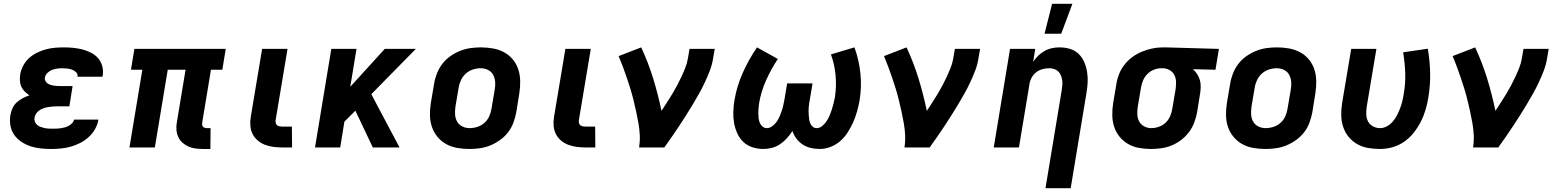

<svg xmlns="http://www.w3.org/2000/svg" viewBox="-20 -778 8240 1013"><path d="M250 8Q222 8 194 5Q166 2 140.5 -6.5Q115 -15 92.5 -30Q70 -45 55 -66.5Q40 -88 35 -115.5Q30 -143 35 -171Q38 -189 46 -207Q54 -225 68.5 -238Q83 -251 100 -260Q117 -269 135 -275Q122 -284 110.5 -295Q99 -306 92.5 -320.5Q86 -335 85 -352Q84 -369 87 -387Q91 -410 103 -432.5Q115 -455 134 -472Q153 -489 175.5 -500Q198 -511 222 -517.5Q246 -524 270 -526Q294 -528 317 -528Q343 -528 367.5 -525.5Q392 -523 415.5 -517Q439 -511 461 -499.5Q483 -488 498 -470.5Q513 -453 519.5 -429Q526 -405 522 -380L520 -373H388L389 -374Q391 -388 381.5 -397Q372 -406 360 -410.5Q348 -415 335 -416.5Q322 -418 308 -418Q295 -418 281 -416Q267 -414 254 -409Q241 -404 230 -393Q219 -382 217 -369Q215 -360 219 -352Q223 -344 229.5 -339Q236 -334 244.5 -331Q253 -328 262 -326.5Q271 -325 279.5 -324.5Q288 -324 297 -324H363L346 -217H280Q269 -217 257 -216Q245 -215 233.5 -213Q222 -211 210 -207Q198 -203 188 -196Q178 -189 171 -179Q164 -169 162 -157Q160 -146 164 -136Q168 -126 176 -119Q184 -112 194 -108.5Q204 -105 214.5 -102.5Q225 -100 236.5 -99.5Q248 -99 259 -99Q270 -99 280 -99.5Q290 -100 301 -101.5Q312 -103 322.5 -106Q333 -109 343 -114.5Q353 -120 361 -128.5Q369 -137 371 -147H499V-146Q495 -121 481.5 -97Q468 -73 447.5 -54.5Q427 -36 402.5 -23.5Q378 -11 352.5 -4Q327 3 301 5.5Q275 8 250 8Z M1090 8H1052Q1032 8 1012 5.5Q992 3 975 -4.5Q958 -12 943.5 -24.5Q929 -37 921 -54.5Q913 -72 911 -92Q909 -112 913 -132L959 -410H865L797 0H663L731 -410H671L689 -520H1171L1153 -410H1093L1047 -132Q1046 -126 1046.5 -120Q1047 -114 1050.5 -110Q1054 -106 1059.5 -104Q1065 -102 1071 -102H1091Z M1521 0H1470Q1446 0 1423 -3Q1400 -6 1378.5 -14Q1357 -22 1340 -36.5Q1323 -51 1313 -70.5Q1303 -90 1301 -113.5Q1299 -137 1303 -161L1363 -520H1497L1434 -143Q1433 -135 1435 -128Q1437 -121 1442 -117Q1447 -113 1454.5 -111.5Q1462 -110 1469 -110H1520Z M1642 0 1728 -520H1861L1828 -320L2010 -520H2174L1939 -281L2088 0H1947L1855 -194L1797 -136L1775 0Z M2457 8Q2424 8 2392.5 2.5Q2361 -3 2334.5 -17.5Q2308 -32 2288.5 -55.5Q2269 -79 2259 -108Q2249 -137 2248.5 -169.5Q2248 -202 2253 -234L2270 -334Q2274 -361 2284.5 -388.5Q2295 -416 2312.5 -439.5Q2330 -463 2354.5 -480.5Q2379 -498 2406 -509Q2433 -520 2461 -524Q2489 -528 2516 -528Q2549 -528 2580.5 -522.5Q2612 -517 2639 -502.5Q2666 -488 2685.5 -464.5Q2705 -441 2714.5 -412Q2724 -383 2724.5 -350.5Q2725 -318 2720 -286L2704 -186Q2699 -159 2689 -131.5Q2679 -104 2661 -80.5Q2643 -57 2618.5 -39.5Q2594 -22 2567.5 -11Q2541 0 2512.5 4Q2484 8 2457 8ZM2457 -102Q2478 -102 2498.5 -108.5Q2519 -115 2535.5 -129.5Q2552 -144 2561 -164Q2570 -184 2573 -204L2590 -304Q2594 -325 2592.5 -345.5Q2591 -366 2582 -383Q2573 -400 2555 -409Q2537 -418 2517 -418Q2496 -418 2475.5 -411.5Q2455 -405 2438.5 -390.5Q2422 -376 2412.5 -356Q2403 -336 2400 -316L2383 -216Q2380 -195 2381 -174.5Q2382 -154 2391.5 -137Q2401 -120 2419 -111Q2437 -102 2457 -102Z M3121 0H3070Q3046 0 3023 -3Q3000 -6 2978.5 -14Q2957 -22 2940 -36.5Q2923 -51 2913 -70.5Q2903 -90 2901 -113.5Q2899 -137 2903 -161L2963 -520H3097L3034 -143Q3033 -135 3035 -128Q3037 -121 3042 -117Q3047 -113 3054.5 -111.5Q3062 -110 3069 -110H3120Z M3352 0Q3357 -33 3355.5 -65Q3354 -97 3348.5 -128Q3343 -159 3336.5 -189Q3330 -219 3322.5 -249.5Q3315 -280 3306 -309.5Q3297 -339 3287 -368Q3277 -397 3266.5 -425.5Q3256 -454 3244 -482L3363 -528Q3400 -449 3426 -364.5Q3452 -280 3470 -193Q3484 -215 3498.5 -237Q3513 -259 3526.5 -281.5Q3540 -304 3552 -326.5Q3564 -349 3575 -372.5Q3586 -396 3595.5 -420Q3605 -444 3609 -468L3618 -520H3751L3742 -468Q3737 -436 3725 -405Q3713 -374 3699 -344Q3685 -314 3668.5 -284.5Q3652 -255 3634.5 -226Q3617 -197 3599 -168.5Q3581 -140 3562.5 -112Q3544 -84 3524.5 -56Q3505 -28 3485 0Z M4008 8Q3978 8 3950 -1Q3922 -10 3902 -29Q3882 -48 3870 -74.5Q3858 -101 3853 -129.5Q3848 -158 3849 -188.5Q3850 -219 3855 -249Q3867 -322 3898.5 -393Q3930 -464 3974 -528L4084 -467Q4048 -413 4021.5 -353.5Q3995 -294 3985 -233Q3983 -220 3982 -206.5Q3981 -193 3981 -180Q3981 -167 3982.5 -154.5Q3984 -142 3988.5 -130.5Q3993 -119 4003 -110.5Q4013 -102 4026 -102Q4041 -102 4055 -112.5Q4069 -123 4078.5 -137Q4088 -151 4094.5 -166.5Q4101 -182 4106 -197.5Q4111 -213 4114 -228.5Q4117 -244 4120 -260L4133 -338H4267L4254 -260Q4252 -249 4250 -237.5Q4248 -226 4247 -214.5Q4246 -203 4246 -191.5Q4246 -180 4247 -169Q4248 -158 4249.5 -147Q4251 -136 4255.5 -126Q4260 -116 4268.5 -109Q4277 -102 4289 -102Q4305 -102 4318.5 -113.5Q4332 -125 4341.5 -139.5Q4351 -154 4357.5 -169.5Q4364 -185 4369 -201Q4374 -217 4378 -233Q4382 -249 4385 -265Q4394 -324 4388.5 -381.5Q4383 -439 4364 -491L4488 -528Q4512 -463 4519.5 -391.5Q4527 -320 4515 -247Q4510 -219 4502 -190.5Q4494 -162 4482 -134.5Q4470 -107 4453.5 -81Q4437 -55 4414 -34.5Q4391 -14 4362 -3Q4333 8 4305 8Q4280 8 4257 2.5Q4234 -3 4215 -15.5Q4196 -28 4182 -46.5Q4168 -65 4161 -87Q4148 -67 4132 -49Q4116 -31 4096 -17.5Q4076 -4 4053 2Q4030 8 4008 8Z M4752 0Q4757 -33 4755.5 -65Q4754 -97 4748.5 -128Q4743 -159 4736.5 -189Q4730 -219 4722.5 -249.5Q4715 -280 4706 -309.5Q4697 -339 4687 -368Q4677 -397 4666.5 -425.5Q4656 -454 4644 -482L4763 -528Q4800 -449 4826 -364.5Q4852 -280 4870 -193Q4884 -215 4898.5 -237Q4913 -259 4926.5 -281.5Q4940 -304 4952 -326.5Q4964 -349 4975 -372.5Q4986 -396 4995.5 -420Q5005 -444 5009 -468L5018 -520H5151L5142 -468Q5137 -436 5125 -405Q5113 -374 5099 -344Q5085 -314 5068.5 -284.5Q5052 -255 5034.5 -226Q5017 -197 4999 -168.5Q4981 -140 4962.5 -112Q4944 -84 4924.5 -56Q4905 -28 4885 0Z M5496 215 5582 -304Q5584 -317 5585 -330.5Q5586 -344 5584 -356.5Q5582 -369 5577 -381Q5572 -393 5563 -401.5Q5554 -410 5541.5 -414Q5529 -418 5516 -418Q5498 -418 5479.5 -413Q5461 -408 5446 -396Q5431 -384 5422 -366.5Q5413 -349 5411 -331L5356 0H5223L5309 -520H5442L5431 -452Q5443 -470 5458 -484.5Q5473 -499 5492 -509.5Q5511 -520 5531 -524Q5551 -528 5570 -528Q5599 -528 5625.5 -520Q5652 -512 5671 -493.5Q5690 -475 5700.5 -450.5Q5711 -426 5715.5 -398.5Q5720 -371 5718.5 -342.5Q5717 -314 5712 -286L5629 215ZM5491 -600 5531 -758H5638L5579 -600Z M6053 8Q6021 8 5990 2.5Q5959 -3 5932.5 -18Q5906 -33 5887 -56.5Q5868 -80 5858.5 -109Q5849 -138 5848.5 -170Q5848 -202 5853 -234L5870 -334Q5874 -361 5884.5 -387.5Q5895 -414 5913 -437Q5931 -460 5955 -477.5Q5979 -495 6005 -505.5Q6031 -516 6058.5 -522Q6086 -528 6113 -528H6131L6411 -520L6393 -410L6274 -413Q6286 -402 6295.5 -388Q6305 -374 6310 -357.5Q6315 -341 6315 -322.5Q6315 -304 6312 -286L6296 -186Q6291 -159 6281 -132Q6271 -105 6253.5 -81.5Q6236 -58 6212.5 -40Q6189 -22 6162.5 -11Q6136 0 6108 4Q6080 8 6053 8ZM6054 -102Q6074 -102 6094 -109Q6114 -116 6129.5 -130.5Q6145 -145 6153.5 -164.5Q6162 -184 6165 -204L6182 -304Q6185 -323 6185 -342.5Q6185 -362 6177.5 -379Q6170 -396 6154.5 -406Q6139 -416 6120 -418H6107Q6087 -418 6067.5 -410Q6048 -402 6033.5 -387.5Q6019 -373 6011 -354Q6003 -335 6000 -316L5983 -216Q5980 -196 5980.5 -175.5Q5981 -155 5990 -138Q5999 -121 6016.5 -111.5Q6034 -102 6054 -102Z M6657 8Q6624 8 6592.5 2.5Q6561 -3 6534.5 -17.5Q6508 -32 6488.5 -55.5Q6469 -79 6459 -108Q6449 -137 6448.5 -169.5Q6448 -202 6453 -234L6470 -334Q6474 -361 6484.5 -388.5Q6495 -416 6512.5 -439.5Q6530 -463 6554.5 -480.5Q6579 -498 6606 -509Q6633 -520 6661 -524Q6689 -528 6716 -528Q6749 -528 6780.5 -522.5Q6812 -517 6839 -502.5Q6866 -488 6885.5 -464.5Q6905 -441 6914.5 -412Q6924 -383 6924.5 -350.5Q6925 -318 6920 -286L6904 -186Q6899 -159 6889 -131.5Q6879 -104 6861 -80.5Q6843 -57 6818.5 -39.5Q6794 -22 6767.5 -11Q6741 0 6712.5 4Q6684 8 6657 8ZM6657 -102Q6678 -102 6698.5 -108.5Q6719 -115 6735.5 -129.5Q6752 -144 6761 -164Q6770 -184 6773 -204L6790 -304Q6794 -325 6792.5 -345.5Q6791 -366 6782 -383Q6773 -400 6755 -409Q6737 -418 6717 -418Q6696 -418 6675.5 -411.5Q6655 -405 6638.5 -390.5Q6622 -376 6612.5 -356Q6603 -336 6600 -316L6583 -216Q6580 -195 6581 -174.5Q6582 -154 6591.5 -137Q6601 -120 6619 -111Q6637 -102 6657 -102Z M7261 8Q7228 8 7197 2.5Q7166 -3 7140 -18Q7114 -33 7095 -56.5Q7076 -80 7066.5 -109Q7057 -138 7056.5 -170Q7056 -202 7061 -234L7109 -520H7242L7191 -216Q7188 -196 7188.5 -175.5Q7189 -155 7197.5 -138Q7206 -121 7223.5 -111.5Q7241 -102 7261 -102Q7280 -102 7298 -112Q7316 -122 7329 -137.5Q7342 -153 7351 -170.5Q7360 -188 7367 -206.5Q7374 -225 7378.5 -243.5Q7383 -262 7386 -281Q7396 -337 7394 -392.5Q7392 -448 7383 -502L7513 -521Q7524 -459 7525.5 -394.5Q7527 -330 7516 -264Q7511 -232 7501.5 -199.5Q7492 -167 7476.5 -136.5Q7461 -106 7439 -78Q7417 -50 7388 -30Q7359 -10 7326 -1Q7293 8 7261 8Z M7752 0Q7757 -33 7755.5 -65Q7754 -97 7748.5 -128Q7743 -159 7736.5 -189Q7730 -219 7722.5 -249.5Q7715 -280 7706 -309.5Q7697 -339 7687 -368Q7677 -397 7666.5 -425.5Q7656 -454 7644 -482L7763 -528Q7800 -449 7826 -364.5Q7852 -280 7870 -193Q7884 -215 7898.5 -237Q7913 -259 7926.5 -281.5Q7940 -304 7952 -326.5Q7964 -349 7975 -372.5Q7986 -396 7995.5 -420Q8005 -444 8009 -468L8018 -520H8151L8142 -468Q8137 -436 8125 -405Q8113 -374 8099 -344Q8085 -314 8068.5 -284.5Q8052 -255 8034.5 -226Q8017 -197 7999 -168.5Q7981 -140 7962.5 -112Q7944 -84 7924.5 -56Q7905 -28 7885 0Z"/></svg>

Font: Iosevka Aile Extrabold Oblique
Style: Regular
Weight: 800
Italic angle: -9°
Designer: Belleve Invis
Foundry: Belleve Invis
Version: Version 31.1.0; ttfautohint (v1.8.4)